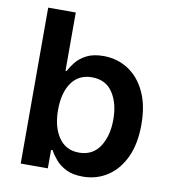

<svg xmlns="http://www.w3.org/2000/svg" viewBox="-82 -799 795 882"><g transform="rotate(10 315.0 -358.5)"><path d="M71.7 0V-727.3H200.3V-455.3H205.6Q215.6 -475.1 233.5 -497.7Q251.4 -520.2 282.5 -536.4Q313.6 -552.6 361.5 -552.6Q424.7 -552.6 475.7 -520.2Q526.6 -487.9 556.6 -425.4Q586.6 -362.9 586.6 -272Q586.6 -182.2 557.2 -119.3Q527.7 -56.5 476.9 -23.4Q426.1 9.6 361.9 9.6Q315 9.6 284.1 -6Q253.2 -21.7 234.6 -43.9Q215.9 -66.1 205.6 -85.9H198.2V0ZM197.8 -272.7Q197.8 -193.5 231.2 -144.7Q264.6 -95.9 326 -95.9Q389.6 -95.9 422.6 -146Q455.6 -196 455.6 -272.7Q455.6 -349.1 422.9 -398.1Q390.3 -447.1 326 -447.1Q263.8 -447.1 230.8 -399.7Q197.8 -352.3 197.8 -272.7Z"/></g></svg>

Font: Inter UI Semi Bold
Style: Regular
Weight: 600
Designer: Rasmus Andersson
Foundry: rsms
Version: 3.2;8d6f07862